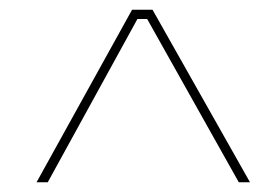

<svg xmlns="http://www.w3.org/2000/svg" viewBox="-20 -720 558 394"><path d="M251 -700H293L493 -346H470L282 -681H262L78 -346H55Z"/></svg>

Font: Fixel Italic Variable 20240409 Display Thin
Style: Italic
Weight: 100
Italic angle: -10°
Designer: AlfaBravo + MacPaw
Foundry: Kyrylo Tkachov, Marchela Mozhyna, Serhii Makarenko, Maria Weinstein, Zakhar Kryvoshyya
Version: Version 1.211;Glyphs 3.2 (3225)